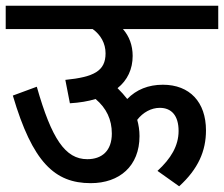

<svg xmlns="http://www.w3.org/2000/svg" viewBox="-20 -642 785 673"><path d="M0 -622V-540H305C333 -520 350 -490 350 -455C350 -393 309 -372 209 -362L225 -280C259 -282 289 -287 315 -295C353 -263 372 -223 372 -174C372 -113 337 -84 286 -84C209 -84 161 -155 109 -338L25 -307C94 -73 172 0 298 0C399 0 469 -60 469 -165C469 -185 466 -204 461 -222C481 -248 510 -264 540 -264C581 -264 606 -237 606 -183C606 -131 579 -86 532 -43L608 11C675 -50 702 -113 702 -185C702 -284 645 -345 551 -345C500 -345 458 -328 426 -295C416 -308 405 -320 392 -333C427 -361 445 -400 445 -446C445 -483 433 -515 411 -540H745V-622Z"/></svg>

Font: Noto Sans Devanagari SemiCondensed Medium
Style: Regular
Weight: 500
Width: 4
Designer: Jelle Bosma - Monotype Design Team
Foundry: Monotype Imaging Inc.
Version: Version 2.004